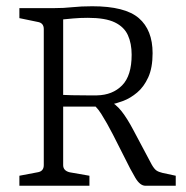

<svg xmlns="http://www.w3.org/2000/svg" viewBox="-20 -594 595 614"><path d="M42 0V-32L100 -43Q120 -46 120 -66V-501Q120 -521 100 -524L42 -536V-568H152Q184 -568 211.5 -571Q239 -574 275 -574Q380 -574 424 -536Q468 -498 468 -424Q468 -377 454 -346.5Q440 -316 418.5 -298Q397 -280 374.5 -271.5Q352 -263 335 -260L302 -253Q258 -253 220 -253Q182 -253 168 -253V-291Q185 -290 210 -289.5Q235 -289 258 -289Q281 -289 290 -289Q340 -290 370.5 -321Q401 -352 401 -419Q401 -455 389 -481.5Q377 -508 347 -522.5Q317 -537 261 -537Q236 -537 214 -535Q192 -533 182 -532V-66Q182 -48 203 -43L266 -32V0ZM445 0Q428 0 413 -25Q398 -50 377 -93L341 -164Q322 -201 304 -229.5Q286 -258 269 -265L325 -275Q351 -261 369 -238Q387 -215 406 -179L465 -68Q473 -54 480 -49Q487 -44 500 -41L542 -32V0Z"/></svg>

Font: Yrsa Light
Style: Regular
Weight: 300
Designer: Anna Giedrys (Yrsa+Rasa design), David Brezina (Yrsa art-direction, Rasa art-direction, design)
Foundry: Rosetta Type Foundry
Version: Version 2.004